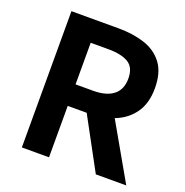

<svg xmlns="http://www.w3.org/2000/svg" viewBox="-132 -861 946 981"><g transform="rotate(20 341.0 -370.5)"><path d="M91.3 0V-740.8H348.4Q426.7 -740.8 489.7 -720.3Q552.7 -699.7 589.8 -650.5Q626.9 -601.3 626.9 -516.4Q626.9 -434.4 589.8 -381.9Q552.7 -329.3 489.7 -304.4Q426.7 -279.6 348.4 -279.6H239V0ZM239 -396.6H334.7Q406.6 -396.6 444.5 -427Q482.4 -457.3 482.4 -516.4Q482.4 -576.4 444.5 -599.6Q406.6 -622.8 334.7 -622.8H239ZM493.5 0 321.3 -317.9 424.9 -410 659 0Z"/></g></svg>

Font: Noto Sans JP
Style: Regular
Weight: 100
Designer: Ryoko NISHIZUKA 西塚涼子 (kana, bopomofo & ideographs); Paul D. Hunt (Latin, Greek & Cyrillic); Sandoll Communications 산돌커뮤니
Foundry: Adobe
Version: Version 2.004;hotconv 1.0.118;makeotfexe 2.5.65603